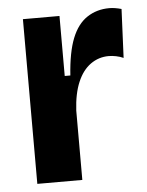

<svg xmlns="http://www.w3.org/2000/svg" viewBox="-44 -575 469 612"><g transform="rotate(-5 190.0 -269.0)"><path d="M51 0V-278V-527H168V-335H186Q191 -409 208.5 -453Q226 -497 257 -517.5Q288 -538 328 -538Q337 -538 346.5 -536.5Q356 -535 367 -532L360 -376Q349 -381 336.5 -383.5Q324 -386 313 -386Q281 -386 255 -367.5Q229 -349 213.5 -312.5Q198 -276 195 -222V0Z"/></g></svg>

Font: Bricolage Grotesque 36pt SemiCondensed
Style: Bold
Weight: 700
Width: 4
Designer: Mathieu Triay
Foundry: Atelier Triay
Version: Version 1.001;gftools[0.9.33.dev8+g029e19f]